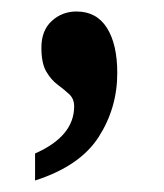

<svg xmlns="http://www.w3.org/2000/svg" viewBox="-20 -160 285 334"><path d="M41 107Q109 77 109 25Q109 12 100.5 4Q92 -4 80.5 -12.5Q69 -21 60.5 -35.5Q52 -50 52 -77Q52 -107 70 -123.5Q88 -140 113 -140Q148 -140 166 -111.5Q184 -83 184 -33Q184 28 151.5 78.5Q119 129 41 154Z"/></svg>

Font: Noto Serif ExtraCondensed
Style: Bold
Weight: 700
Width: 2
Designer: Monotype Design Team
Foundry: Monotype Imaging Inc.
Version: Version 2.014; ttfautohint (v1.8.4.7-5d5b)